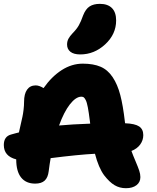

<svg xmlns="http://www.w3.org/2000/svg" viewBox="-20 -967 820 1005"><path d="M399.9 -682.1Q366.2 -682.1 348.6 -696Q331.1 -710 331.1 -733.9Q331.1 -750.5 338.1 -763.9Q345.2 -777.3 360.8 -793.9Q380.9 -814 392.3 -834Q403.8 -854 415 -886.2Q428.2 -919.9 449 -933.3Q469.7 -946.8 502.9 -946.8Q543.9 -946.8 565.9 -924.8Q587.9 -902.8 587.9 -859.9Q587.9 -788.1 530.8 -735.1Q473.6 -682.1 399.9 -682.1ZM639.2 18.1Q606.4 18.1 579.8 2.4Q553.2 -13.2 524.9 -49.8Q496.1 -88.9 477.1 -162.1Q391.1 -157.7 245.1 -139.2Q239.7 -108.9 234.9 -70.8Q231 -37.6 213.9 -21.7Q196.8 -5.9 164.1 -5.9Q116.2 -5.9 90.6 -37.8Q64.9 -69.8 64.9 -132.8Q0 -149.4 0 -208Q0 -253.4 39.1 -263.2Q46.4 -265.6 60.1 -269Q73.7 -272.5 79.1 -273.9Q82 -287.6 88.1 -314.2Q94.2 -340.8 97.4 -355.5Q100.6 -370.1 103.3 -392.1Q106 -414.1 106 -434.1Q106 -475.6 121.8 -497.8Q137.7 -520 167 -520Q185.1 -520 208 -505.9Q250 -565.9 302.7 -599.9Q355.5 -633.8 413.1 -633.8Q468.8 -633.8 506.3 -617.7Q543.9 -601.6 569.6 -563.2Q595.2 -524.9 609.6 -469.7Q624 -414.6 633.8 -329.1Q633.8 -328.1 634.3 -325.4Q634.8 -322.8 634.8 -321.8Q686.5 -319.8 708.3 -305.2Q730 -290.5 730 -259.8Q730 -232.9 713.9 -210.7Q697.8 -188.5 668 -176.8Q676.3 -153.8 689.5 -123Q702.6 -92.3 708.7 -74Q714.8 -55.7 714.8 -40Q714.8 -13.2 694.3 2.4Q673.8 18.1 639.2 18.1ZM404.8 -460.9Q376.5 -460 345.7 -420.7Q314.9 -381.3 289.1 -310.1Q356.4 -316.4 452.1 -319.8Q451.7 -322.3 451.2 -327.4Q450.7 -332.5 450.2 -335Q444.8 -378.9 439.7 -405.5Q434.6 -432.1 428.5 -443.6Q422.4 -455.1 417.7 -458Q413.1 -460.9 404.8 -460.9Z"/></svg>

Font: Shantell Sans Irregular Bouncy
Style: Regular
Weight: 800
Designer: Stephen Nixon, Anya Danilova, Shantell Martin
Foundry: Arrow Type
Version: Version 1.006;[9816181b4]